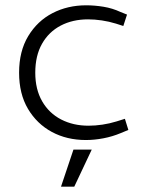

<svg xmlns="http://www.w3.org/2000/svg" viewBox="-20 -521 539 724"><path d="M304 7Q232 7 175.5 -23.5Q119 -54 85.5 -110.5Q52 -167 52 -247Q52 -328 86.5 -385Q121 -442 178 -471.5Q235 -501 305 -501Q337 -501 370.5 -495.5Q404 -490 434 -476L459 -466L445 -423L417 -432Q391 -440 364 -444Q337 -448 312 -448Q254 -448 209 -424.5Q164 -401 138.5 -356Q113 -311 113 -247Q113 -184 139 -139Q165 -94 210.5 -70.5Q256 -47 314 -47Q339 -47 366 -51Q393 -55 419 -63L451 -73L464 -31L435 -19Q404 -6 370 0.5Q336 7 304 7ZM210 183 257 43H326L260 183Z"/></svg>

Font: REM ExtraLight
Style: Regular
Weight: 250
Designer: Octavio Pardo
Foundry: Ashler Design
Version: Version 1.005;gftools[0.9.28]